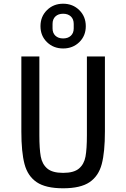

<svg xmlns="http://www.w3.org/2000/svg" viewBox="-20 -1002 680 1034"><path d="M192 -698V-274Q192 -200 199.5 -159Q207 -118 234.5 -94.5Q262 -71 320 -71Q378 -71 405.5 -94.5Q433 -118 440.5 -159Q448 -200 448 -274V-698H545V-294Q545 -183 528 -118.5Q511 -54 462.5 -21Q414 12 320 12Q226 12 177.5 -21Q129 -54 112 -118.5Q95 -183 95 -294V-698ZM198 -861Q198 -913 233 -947.5Q268 -982 320 -982Q372 -982 407 -947.5Q442 -913 442 -861Q442 -809 407 -775Q372 -741 320 -741Q268 -741 233 -775Q198 -809 198 -861ZM320 -795Q346 -795 361.5 -809.5Q377 -824 377 -849V-873Q377 -899 361.5 -913.5Q346 -928 320 -928Q294 -928 278.5 -913.5Q263 -899 263 -873V-849Q263 -824 278.5 -809.5Q294 -795 320 -795Z"/></svg>

Font: Writer
Style: Regular
Weight: 400
Monospace: yes
Designer: Mike Abbink, Paul van der Laan, Pieter van Rosmalen
Foundry: Bold Monday
Version: Version 2.001 2020